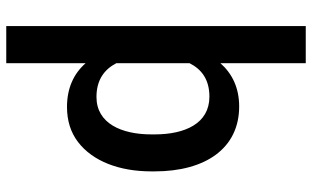

<svg xmlns="http://www.w3.org/2000/svg" viewBox="-211 -579 993 611"><g transform="rotate(90 285.5 -273.5)"><path d="M525.4 -269C525.4 -430.2 452.6 -538.1 318.8 -538.1C259.8 -538.1 214.4 -516.1 181.2 -478.5V-750H63V203.1H181.2V-49.3C214.4 -11.7 260.3 9.8 320.3 9.8C364.3 9.8 401.4 -2 432.1 -25.4C493.2 -72.3 525.4 -156.7 525.4 -258.8ZM407.7 -258.8C407.7 -164.1 373 -84 288.6 -84C233.9 -84 200.7 -109.4 181.2 -147V-380.4C200.7 -418.9 233.4 -443.4 287.6 -443.4C373 -443.4 407.7 -365.7 407.7 -269Z"/></g></svg>

Font: Vazirmatn Medium
Style: Regular
Weight: 500
Designer: Saber Rastikerdar
Foundry: Saber Rastikerdar
Version: Version 33.003